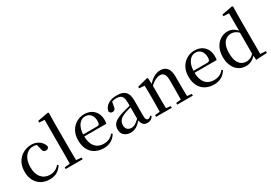

<svg xmlns="http://www.w3.org/2000/svg" viewBox="24 -1743 3797 2691"><g transform="rotate(-30 1923.0 -397.0)"><path d="M300 15Q226 15 169 -17Q112 -49 79 -109Q46 -169 46 -254Q46 -345 83.5 -408Q121 -471 182.5 -504Q244 -537 315 -537Q362 -537 401.5 -519.5Q441 -502 468 -471.5Q495 -441 505 -400Q494 -362 458 -362Q435 -362 420.5 -375Q406 -388 402 -420L379 -510L434 -469Q404 -488 377.5 -496Q351 -504 324 -504Q274 -504 234 -475.5Q194 -447 171 -394Q148 -341 148 -266Q148 -158 200.5 -98.5Q253 -39 337 -39Q381 -39 419.5 -57Q458 -75 489 -111L506 -98Q472 -43 423 -14Q374 15 300 15Z M564 0V-28L680 -39H720L838 -28V0ZM650 0Q651 -33 651.5 -72.5Q652 -112 652.5 -153Q653 -194 653 -230V-745L568 -750V-777L739 -809L754 -800L751 -644V-230Q751 -194 751.5 -153Q752 -112 752.5 -72.5Q753 -33 754 0Z M1177 15Q1101 15 1042 -16Q983 -47 949.5 -108.5Q916 -170 916 -260Q916 -346 951 -408Q986 -470 1044 -503.5Q1102 -537 1169 -537Q1237 -537 1284.5 -509Q1332 -481 1356.5 -433.5Q1381 -386 1381 -325Q1381 -289 1375 -265H960V-297H1240Q1268 -297 1278 -312Q1288 -327 1288 -360Q1288 -425 1256 -464.5Q1224 -504 1166 -504Q1125 -504 1091.5 -477.5Q1058 -451 1038 -399.5Q1018 -348 1018 -273Q1018 -192 1042.5 -139.5Q1067 -87 1109 -63Q1151 -39 1206 -39Q1259 -39 1297.5 -58Q1336 -77 1365 -112L1382 -99Q1350 -45 1298.5 -15Q1247 15 1177 15Z M1611 15Q1551 15 1511 -19Q1471 -53 1471 -116Q1471 -156 1488.5 -187Q1506 -218 1547 -242.5Q1588 -267 1657 -287Q1698 -299 1745 -311Q1792 -323 1832 -333V-308Q1792 -298 1751.5 -286.5Q1711 -275 1679 -263Q1618 -240 1591.5 -207.5Q1565 -175 1565 -130Q1565 -84 1589.5 -61Q1614 -38 1654 -38Q1675 -38 1696 -46Q1717 -54 1744 -75.5Q1771 -97 1808 -135L1818 -86H1791Q1761 -53 1734 -30.5Q1707 -8 1678 3.5Q1649 15 1611 15ZM1881 14Q1835 14 1811.5 -16Q1788 -46 1784 -98V-101V-365Q1784 -421 1772 -451Q1760 -481 1735.5 -493Q1711 -505 1672 -505Q1644 -505 1615.5 -497.5Q1587 -490 1553 -472L1602 -499L1587 -420Q1584 -389 1569.5 -376Q1555 -363 1535 -363Q1495 -363 1486 -402Q1499 -465 1554.5 -501Q1610 -537 1701 -537Q1792 -537 1835 -494Q1878 -451 1878 -355V-104Q1878 -61 1888.5 -45Q1899 -29 1918 -29Q1930 -29 1940 -35Q1950 -41 1963 -56L1979 -42Q1963 -13 1938.5 0.5Q1914 14 1881 14Z M2027 0V-28L2135 -39H2176L2281 -28V0ZM2106 0Q2107 -25 2107.5 -66Q2108 -107 2108.5 -152Q2109 -197 2109 -230V-295Q2109 -346 2108.5 -384.5Q2108 -423 2106 -459L2021 -465V-490L2187 -534L2200 -526L2206 -410V-409V-230Q2206 -197 2206.5 -152Q2207 -107 2207.5 -66Q2208 -25 2209 0ZM2369 0V-28L2475 -39H2517L2622 -28V0ZM2447 0Q2448 -25 2448.5 -65.5Q2449 -106 2449.5 -151Q2450 -196 2450 -230V-352Q2450 -422 2427 -450.5Q2404 -479 2362 -479Q2329 -479 2283 -456.5Q2237 -434 2185 -376L2178 -412H2189Q2244 -480 2297 -508.5Q2350 -537 2403 -537Q2470 -537 2508 -492.5Q2546 -448 2546 -348V-230Q2546 -196 2546.5 -151Q2547 -106 2548 -65.5Q2549 -25 2550 0Z M2962 15Q2886 15 2827 -16Q2768 -47 2734.5 -108.5Q2701 -170 2701 -260Q2701 -346 2736 -408Q2771 -470 2829 -503.5Q2887 -537 2954 -537Q3022 -537 3069.5 -509Q3117 -481 3141.5 -433.5Q3166 -386 3166 -325Q3166 -289 3160 -265H2745V-297H3025Q3053 -297 3063 -312Q3073 -327 3073 -360Q3073 -425 3041 -464.5Q3009 -504 2951 -504Q2910 -504 2876.5 -477.5Q2843 -451 2823 -399.5Q2803 -348 2803 -273Q2803 -192 2827.5 -139.5Q2852 -87 2894 -63Q2936 -39 2991 -39Q3044 -39 3082.5 -58Q3121 -77 3150 -112L3167 -99Q3135 -45 3083.5 -15Q3032 15 2962 15Z M3477 15Q3413 15 3362.5 -18.5Q3312 -52 3283.5 -113Q3255 -174 3255 -255Q3255 -342 3286.5 -405Q3318 -468 3371.5 -502.5Q3425 -537 3491 -537Q3536 -537 3577 -515Q3618 -493 3654 -442H3664L3650 -419Q3616 -455 3585.5 -470.5Q3555 -486 3520 -486Q3476 -486 3439.5 -463.5Q3403 -441 3381 -390.5Q3359 -340 3359 -258Q3359 -181 3379.5 -132Q3400 -83 3435 -60Q3470 -37 3514 -37Q3552 -37 3584 -53.5Q3616 -70 3648 -108L3662 -82H3653Q3619 -34 3574.5 -9.5Q3530 15 3477 15ZM3641 10 3635 -87V-89V-438L3638 -448V-745L3549 -750V-777L3720 -809L3735 -800L3732 -647V-34L3820 -28V0Z"/></g></svg>

Font: Noto Serif JP ExtraLight Medium
Style: Regular
Weight: 500
Version: Version 2.003-H1;hotconv 1.1.1;makeotfexe 2.6.0